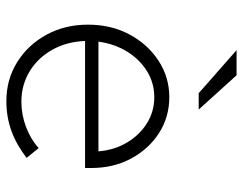

<svg xmlns="http://www.w3.org/2000/svg" viewBox="-98 -636 745 588"><g transform="rotate(90 274.0 -342.5)"><path d="M290 10Q224 10 171 -23Q118 -56 87 -112.5Q56 -169 56 -240Q56 -311 86 -367Q116 -423 166.5 -456Q217 -489 278 -489Q339 -489 388 -457.5Q437 -426 466 -372Q495 -318 495 -250V-231H106Q108 -175 133 -130.5Q158 -86 199.5 -61Q241 -36 292 -36Q332 -36 370 -50.5Q408 -65 434 -89L464 -52Q424 -21 381.5 -5.5Q339 10 290 10ZM108 -272H444Q440 -321 417 -359.5Q394 -398 358 -420.5Q322 -443 278 -443Q235 -443 199 -421Q163 -399 139 -360.5Q115 -322 108 -272ZM266 -579 134 -695H211L316 -579Z"/></g></svg>

Font: Red Hat Text Light
Style: Regular
Weight: 300
Designer: Pentagram, MCKL
Foundry: Pentagram, MCKL
Version: Version 1.023; ttfautohint (v1.8.3)